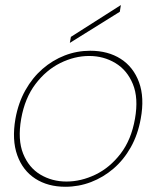

<svg xmlns="http://www.w3.org/2000/svg" viewBox="-20 -702 598 734"><path d="M230 12Q163 12 115 -19Q67 -50 46 -108.5Q25 -167 39 -248Q50 -309 77 -357Q104 -405 142.5 -438.5Q181 -472 227.5 -490Q274 -508 325 -508Q393 -508 441.5 -477Q490 -446 511.5 -387.5Q533 -329 518 -248Q507 -187 480 -139Q453 -91 414 -57.5Q375 -24 328 -6Q281 12 230 12ZM234 -8Q290 -8 345 -34.5Q400 -61 441 -114.5Q482 -168 496 -248Q510 -327 488 -380.5Q466 -434 421 -461Q376 -488 321 -488Q265 -488 210.5 -461Q156 -434 115.5 -380.5Q75 -327 61 -248Q47 -168 68.5 -114.5Q90 -61 134.5 -34.5Q179 -8 234 -8ZM247 -538 251 -561 441 -682H442L438 -657Z"/></svg>

Font: DM Sans 28pt Thin
Style: Italic
Weight: 250
Italic angle: -10°
Version: Version 4.004;gftools[0.9.30]